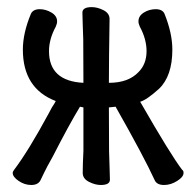

<svg xmlns="http://www.w3.org/2000/svg" viewBox="-20 -509 541 545"><path d="M68.8 16.1Q49.8 16.1 33 4.6Q16.1 -6.8 16.1 -18.1Q16.1 -22 20 -26.9Q61 -81.1 118.2 -187Q127.9 -206.1 134.8 -215.8L138.2 -222.2Q44.9 -257.8 44.9 -368.2Q44.9 -415 67.9 -470.2Q74.2 -482.9 92.8 -482.9Q109.9 -482.9 126 -473.4Q142.1 -463.9 142.1 -448.2Q142.1 -441.9 138.2 -433.1Q119.1 -397.9 119.1 -363.8Q119.1 -278.8 216.8 -273.9Q216.8 -376 216.3 -397Q215.8 -418 214.8 -440.4Q213.9 -462.9 213.9 -473.1Q213.9 -488.8 240.2 -488.8Q256.8 -488.8 273.9 -480Q291 -471.2 291 -455.1Q289.1 -336.9 289.1 -273.9Q344.2 -273.9 373 -304.2Q396 -327.1 396 -363.8Q396 -397.9 377 -433.1Q373 -441.9 373 -448.2Q373 -463.9 388.4 -473.4Q403.8 -482.9 421.9 -482.9Q440.9 -482.9 446.8 -470.2Q469.2 -415 469.2 -368.2Q469.2 -293 431.2 -256.8Q396 -225.1 377.9 -220.2Q464.8 -68.8 497.1 -26.9Q501 -24.9 501 -18.1Q501 -6.8 482.9 4.6Q464.8 16.1 445.8 16.1Q424.8 16.1 418.9 2Q389.2 -63 308.1 -206.1L289.1 -204.1Q289.1 -100.1 289.6 -79.6Q290 -59.1 291 -35.2Q292 -11.2 292 1Q292 16.1 266.1 16.1Q250 16.1 232.4 7.1Q214.8 -2 214.8 -18.1Q214.8 -43 216.8 -81.1V-204.1L207 -206.1Q174.8 -152.8 129.9 -64.9Q110.8 -30.8 106 -20.3Q101.1 -9.8 96.2 0Q89.8 16.1 68.8 16.1Z"/></svg>

Font: LXGW WenKai Mono GB Screen
Style: Regular
Weight: 400
Monospace: yes
Designer: LXGW / Fontworks Inc.
Foundry: LXGW / Fontworks Inc.
Version: Version 1.510;January 18,2025